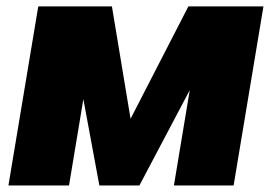

<svg xmlns="http://www.w3.org/2000/svg" viewBox="-20 -565 823 585"><path d="M377.8 -203.1 554 -545.5H782.7L691.8 0H509.9L558.2 -290.5L404.8 0H282.7L234 -262.8L190.3 0H5.7L96.6 -545.5H321Z"/></svg>

Font: Karasuma Gothic
Style: Italic
Weight: 900
Italic angle: -9.39999°
Designer: Rasmus Andersson / Ryoko Nishizuka
Foundry: Genbu
Version: Version 1.00